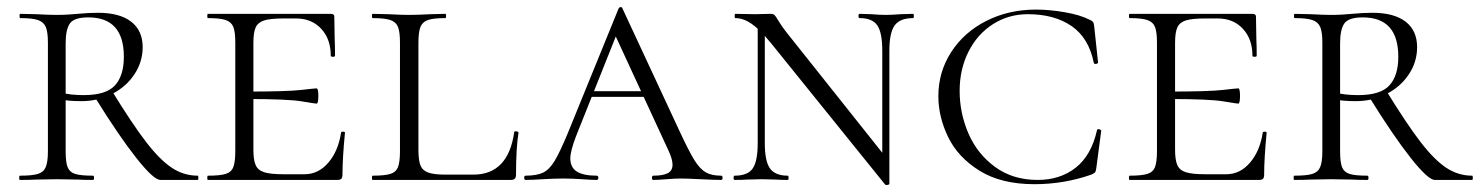

<svg xmlns="http://www.w3.org/2000/svg" viewBox="-20 -507 4170 541"><path d="M242 0Q215 0 200 -1L139 -2L81 -1Q65 0 36 0Q34 0 34 -6Q34 -12 36 -12Q71 -12 87 -17Q103 -22 109 -36.5Q115 -51 115 -81V-387Q115 -417 109 -431Q103 -445 87 -450.5Q71 -456 37 -456Q35 -456 35 -462Q35 -468 37 -468L82 -467Q118 -465 139 -465Q158 -465 173 -466Q188 -467 198 -468Q230 -471 256 -471Q317 -471 349.5 -446Q382 -421 382 -374Q382 -333 359 -298Q336 -263 296.5 -242.5Q257 -222 209 -222Q177 -222 154 -226L153 -246Q178 -239 216 -239Q279 -239 304 -266.5Q329 -294 329 -347Q329 -458 229 -458Q189 -458 177 -441Q165 -424 165 -385V-81Q165 -50 170.5 -36Q176 -22 191.5 -17Q207 -12 242 -12Q245 -12 245 -6Q245 0 242 0ZM537 0H432Q413 0 364 -62Q315 -124 248 -232L294 -253Q353 -157 392 -106.5Q431 -56 464.5 -34Q498 -12 537 -12Q539 -12 539 -6Q539 0 537 0Z M566 -12Q600 -12 616 -17Q632 -22 637.5 -36.5Q643 -51 643 -81V-387Q643 -417 637.5 -431Q632 -445 616 -450.5Q600 -456 566 -456Q564 -456 564 -462Q564 -468 566 -468H912Q922 -468 922 -460L923 -398Q924 -379 924 -350Q924 -347 918 -347Q912 -347 912 -350Q912 -397 885 -426Q858 -455 814 -455H780Q742 -455 724.5 -449.5Q707 -444 700.5 -430Q694 -416 694 -386V-85Q694 -56 700.5 -41.5Q707 -27 725 -21.5Q743 -16 780 -16H838Q877 -16 905 -48.5Q933 -81 941 -133Q941 -136 946.5 -136Q952 -136 952 -133Q945 -61 945 -15Q945 -7 942 -3.5Q939 0 930 0H566Q564 0 564 -6Q564 -12 566 -12ZM674 -228V-249Q789 -249 828 -253.5Q867 -258 872 -258Q877 -258 877 -237Q877 -215 872 -215Q868 -215 829.5 -221.5Q791 -228 674 -228Z M1234 -15H1314Q1412 -15 1429 -135Q1429 -137 1433 -137Q1436 -137 1438.5 -136Q1441 -135 1441 -133Q1434 -90 1434 -15Q1434 -7 1430.5 -3.5Q1427 0 1419 0H1030Q1028 0 1028 -6Q1028 -12 1030 -12Q1064 -12 1080 -17Q1096 -22 1101.5 -36.5Q1107 -51 1107 -81V-387Q1107 -417 1101.5 -431Q1096 -445 1080 -450.5Q1064 -456 1030 -456Q1028 -456 1028 -462Q1028 -468 1030 -468L1074 -467Q1110 -465 1132 -465Q1157 -465 1193 -467L1235 -468Q1237 -468 1237 -462Q1237 -456 1235 -456Q1201 -456 1185.5 -450.5Q1170 -445 1164.5 -430.5Q1159 -416 1159 -386V-85Q1159 -56 1164.5 -41.5Q1170 -27 1186 -21Q1202 -15 1234 -15Z M1647 -250H1829L1836 -234H1631ZM2012 0Q1994 0 1954 -2Q1916 -4 1898 -4Q1884 -4 1858 -2Q1834 0 1821 0Q1817 0 1817 -6Q1817 -12 1821 -12Q1848 -12 1861.5 -19Q1875 -26 1875 -43Q1875 -59 1863 -84L1705 -426L1727 -434L1603 -123Q1587 -81 1587 -61Q1587 -35 1605.5 -23.5Q1624 -12 1661 -12Q1666 -12 1666 -6Q1666 0 1661 0Q1646 0 1620 -2Q1592 -4 1568 -4Q1543 -4 1509 -2Q1479 0 1461 0Q1457 0 1457 -6Q1457 -12 1461 -12Q1492 -12 1510 -20.5Q1528 -29 1543 -54Q1558 -79 1580 -132L1723 -483Q1725 -487 1729 -487Q1733 -487 1734 -483L1895 -137Q1921 -81 1936.5 -56Q1952 -31 1968.5 -21.5Q1985 -12 2012 -12Q2016 -12 2016 -6Q2016 0 2012 0Z M2115 -446 2135 -443V-104Q2135 -53 2149.5 -32.5Q2164 -12 2200 -12Q2202 -12 2202 -6Q2202 0 2200 0Q2178 0 2167 -1L2126 -2L2084 -1Q2072 0 2050 0Q2047 0 2047 -6Q2047 -12 2050 -12Q2087 -12 2101 -32.5Q2115 -53 2115 -104ZM2474 13 2152 -386Q2120 -425 2097 -440.5Q2074 -456 2052 -456Q2050 -456 2050 -462Q2050 -468 2052 -468L2108 -467L2151 -468Q2159 -468 2162.5 -464.5Q2166 -461 2173 -449Q2184 -431 2196 -416L2476 -64L2486 11Q2486 13 2481 14Q2476 15 2474 13ZM2486 11 2466 -20V-364Q2466 -415 2452 -435.5Q2438 -456 2402 -456Q2399 -456 2399 -462Q2399 -468 2402 -468L2435 -467Q2459 -465 2476 -465Q2492 -465 2518 -467L2553 -468Q2555 -468 2555 -462Q2555 -456 2553 -456Q2516 -456 2501 -435.5Q2486 -415 2486 -364Z M3051 -451Q3058 -448 3060 -445Q3062 -442 3063 -434L3074 -331Q3074 -328 3068.5 -327Q3063 -326 3062 -330Q3048 -400 2999.5 -433.5Q2951 -467 2876 -467Q2822 -467 2778 -439Q2734 -411 2709 -361.5Q2684 -312 2684 -251Q2684 -188 2709 -130.5Q2734 -73 2784 -36.5Q2834 0 2904 0Q2967 0 3011 -34.5Q3055 -69 3071 -140Q3071 -143 3076 -143Q3078 -143 3080.5 -141.5Q3083 -140 3083 -139L3069 -33Q3068 -25 3066 -22Q3064 -19 3055 -15Q2978 12 2895 12Q2801 12 2740 -26Q2679 -64 2651.5 -121Q2624 -178 2624 -236Q2624 -304 2660 -360Q2696 -416 2759 -448Q2822 -480 2899 -480Q2937 -480 2980.5 -472.5Q3024 -465 3051 -451Z M3163 -12Q3197 -12 3213 -17Q3229 -22 3234.5 -36.5Q3240 -51 3240 -81V-387Q3240 -417 3234.5 -431Q3229 -445 3213 -450.5Q3197 -456 3163 -456Q3161 -456 3161 -462Q3161 -468 3163 -468H3509Q3519 -468 3519 -460L3520 -398Q3521 -379 3521 -350Q3521 -347 3515 -347Q3509 -347 3509 -350Q3509 -397 3482 -426Q3455 -455 3411 -455H3377Q3339 -455 3321.5 -449.5Q3304 -444 3297.5 -430Q3291 -416 3291 -386V-85Q3291 -56 3297.5 -41.5Q3304 -27 3322 -21.5Q3340 -16 3377 -16H3435Q3474 -16 3502 -48.5Q3530 -81 3538 -133Q3538 -136 3543.5 -136Q3549 -136 3549 -133Q3542 -61 3542 -15Q3542 -7 3539 -3.5Q3536 0 3527 0H3163Q3161 0 3161 -6Q3161 -12 3163 -12ZM3271 -228V-249Q3386 -249 3425 -253.5Q3464 -258 3469 -258Q3474 -258 3474 -237Q3474 -215 3469 -215Q3465 -215 3426.5 -221.5Q3388 -228 3271 -228Z M3833 0Q3806 0 3791 -1L3730 -2L3672 -1Q3656 0 3627 0Q3625 0 3625 -6Q3625 -12 3627 -12Q3662 -12 3678 -17Q3694 -22 3700 -36.5Q3706 -51 3706 -81V-387Q3706 -417 3700 -431Q3694 -445 3678 -450.5Q3662 -456 3628 -456Q3626 -456 3626 -462Q3626 -468 3628 -468L3673 -467Q3709 -465 3730 -465Q3749 -465 3764 -466Q3779 -467 3789 -468Q3821 -471 3847 -471Q3908 -471 3940.5 -446Q3973 -421 3973 -374Q3973 -333 3950 -298Q3927 -263 3887.5 -242.5Q3848 -222 3800 -222Q3768 -222 3745 -226L3744 -246Q3769 -239 3807 -239Q3870 -239 3895 -266.5Q3920 -294 3920 -347Q3920 -458 3820 -458Q3780 -458 3768 -441Q3756 -424 3756 -385V-81Q3756 -50 3761.5 -36Q3767 -22 3782.5 -17Q3798 -12 3833 -12Q3836 -12 3836 -6Q3836 0 3833 0ZM4128 0H4023Q4004 0 3955 -62Q3906 -124 3839 -232L3885 -253Q3944 -157 3983 -106.5Q4022 -56 4055.5 -34Q4089 -12 4128 -12Q4130 -12 4130 -6Q4130 0 4128 0Z"/></svg>

Font: Cormorant SC Light
Style: Regular
Weight: 300
Designer: Christian Thalmann (Catharsis Fonts)
Foundry: Catharsis Fonts
Version: Version 4.000